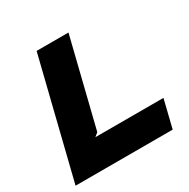

<svg xmlns="http://www.w3.org/2000/svg" viewBox="-178 -976 1127 1142"><g transform="rotate(-30 385.5 -405.0)"><path d="M733.9 -190.9 687 0H20L220.2 -810.1H439L291 -210.9L266.1 -190.9Z"/></g></svg>

Font: Sinkin Sans 900 X Black Italic
Style: Regular
Weight: 950
Italic angle: -112°
Designer: Keith Bates
Foundry: K-Type
Version: Sinkin Sans (version 1.0)  by Keith Bates   •   © 2014   www